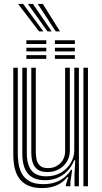

<svg xmlns="http://www.w3.org/2000/svg" viewBox="-20 -943 517 972"><path d="M192.9 9.1Q151.4 9.1 124.4 -2.8Q97.4 -14.8 81.8 -34.3Q66.1 -53.7 58.8 -76.5Q51.4 -99.3 49.4 -121.5Q47.3 -143.7 47.3 -160.6V-600H70.1V-164.7Q70.1 -144.5 73.4 -118.3Q76.7 -92.1 88.9 -67.5Q101.1 -42.8 127.4 -26.8Q153.8 -10.7 200 -10.7Q247.9 -10.7 282.9 -29.9Q317.9 -49.2 340.1 -83.4H345.4L336.5 -21.5V0H313.6L313.4 -6.8L325.7 -46.6H321.3Q297.4 -17.5 265.5 -4.2Q233.5 9.1 192.9 9.1ZM402.3 0V-600H425.3V0ZM220.1 -72.1Q190.7 -72.1 174.1 -82.6Q157.6 -93.1 149.9 -109.1Q142.3 -125.2 140.4 -142.4Q138.4 -159.5 138.4 -172.8V-600H161.3V-174Q161.3 -156.6 164.8 -137.5Q168.4 -118.5 181.6 -105.2Q194.8 -91.9 223.4 -91.9Q246.8 -91.9 266.4 -102.4Q286 -112.9 297.8 -132.4Q309.7 -151.9 309.7 -178.8V-600H333.6V-180.9Q333.6 -149.5 318.7 -124.9Q303.7 -100.2 278.1 -86.1Q252.5 -72.1 220.1 -72.1ZM206.6 -30.7Q149.2 -31.1 121.1 -64.3Q93 -97.5 93 -166V-600H115.8V-168.8Q115.8 -109.5 139.4 -80Q162.9 -50.4 214.6 -50.4Q257.1 -50.4 288.9 -69.2Q320.7 -88.1 338.3 -118.3Q356 -148.6 356 -182.7V-600H379.4V0H357.2V-58L360.9 -131.6H355.5Q335.3 -81.6 295.9 -55.9Q256.4 -30.3 206.6 -30.7ZM258 -720.4V-739.2H359V-720.4ZM113.5 -645V-663.8H214.4V-645ZM113.5 -682.7V-701.5H214.4V-682.7ZM113.5 -720.4V-739.2H214.4V-720.4ZM258 -645V-663.8H359V-645ZM258 -682.7V-701.5H359V-682.7ZM177.7 -784.2 71.5 -923.1H97.1L199.4 -784.2ZM220 -784.2 121.3 -923.1H146.9L241.5 -784.2ZM262 -784.2 171.1 -923.1H196.7L283.8 -784.2Z"/></svg>

Font: Big Shoulders Inline Text Thin
Style: Regular
Weight: 100
Designer: Patric King
Foundry: XO Type Co
Version: Version 2.002